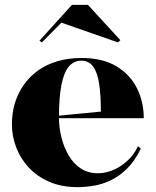

<svg xmlns="http://www.w3.org/2000/svg" viewBox="-20 -753 642 788"><path d="M314 -515Q402 -515 458.5 -480.5Q515 -446 542.5 -390Q570 -334 570 -268H219V-278L394 -295Q394 -362 387 -408.5Q380 -455 362.5 -479.5Q345 -504 313 -504Q284 -504 263.5 -481Q243 -458 232.5 -406.5Q222 -355 222 -270Q222 -230 232 -189.5Q242 -149 261.5 -115.5Q281 -82 311 -62Q341 -42 382 -42Q405 -42 429 -49.5Q453 -57 475 -71.5Q497 -86 515.5 -106Q534 -126 546 -153L558 -143Q533 -92 501 -60.5Q469 -29 433.5 -12.5Q398 4 363.5 9.5Q329 15 298 15Q232 15 182 -7Q132 -29 98 -65.5Q64 -102 46.5 -148Q29 -194 29 -242Q29 -305 50.5 -355.5Q72 -406 110 -442Q148 -478 200 -496.5Q252 -515 314 -515ZM152 -579 142 -586 275 -733H341L474 -588L464 -579L232 -660Z"/></svg>

Font: Kalnia SemiBold
Style: Regular
Weight: 600
Designer: Frida Medrano
Foundry: Frida Medrano
Version: Version 1.105